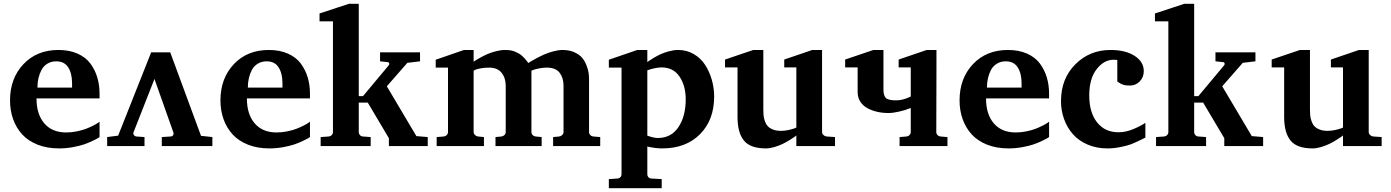

<svg xmlns="http://www.w3.org/2000/svg" viewBox="-20 -760 7237 999"><path d="M498 -46.9Q494.6 -44.4 488.3 -40.5Q481.9 -36.6 460.4 -26.4Q439 -16.1 416 -8.3Q393.1 -0.5 357.9 5.9Q322.8 12.2 287.1 12.2Q225.1 12.2 176 -7.1Q127 -26.4 95.7 -60.5Q64.5 -94.7 48.3 -139.9Q32.2 -185.1 32.2 -237.8Q32.2 -352.1 101.8 -426Q171.4 -500 284.2 -500Q340.8 -500 383.5 -481Q426.3 -461.9 450.4 -429.2Q474.6 -396.5 486.3 -356.9Q498 -317.4 498 -272V-248H169.9Q169.9 -165.5 210.4 -118.2Q251 -70.8 324.2 -70.8Q352.5 -70.8 380.9 -76.7Q409.2 -82.5 429.4 -90.6Q449.7 -98.6 465.8 -106.9Q481.9 -115.2 490.2 -121.1L498 -127ZM355 -304.2V-326.2Q355 -377.9 335 -409.4Q314.9 -440.9 272.9 -440.9Q246.6 -440.9 226.6 -428.7Q206.5 -416.5 195.8 -396Q185.1 -375.5 179.9 -352.5Q174.8 -329.6 174.8 -304.2Z M537.6 -46.9 594.7 -54.2 766.6 -487.8H865.7L1025.9 -53.2L1085 -46.9V0H821.8V-46.9L867.7 -49.8Q877 -50.3 880.9 -56.9Q884.8 -63.5 881.8 -71.8L783.7 -349.1L674.8 -71.8Q671.9 -64.5 676.8 -57.6Q681.6 -50.8 689.9 -49.8L731.9 -46.9V0H537.6Z M1592.8 -46.9Q1589.4 -44.4 1583 -40.5Q1576.7 -36.6 1555.2 -26.4Q1533.7 -16.1 1510.7 -8.3Q1487.8 -0.5 1452.6 5.9Q1417.5 12.2 1381.8 12.2Q1319.8 12.2 1270.8 -7.1Q1221.7 -26.4 1190.4 -60.5Q1159.2 -94.7 1143.1 -139.9Q1127 -185.1 1127 -237.8Q1127 -352.1 1196.5 -426Q1266.1 -500 1378.9 -500Q1435.5 -500 1478.3 -481Q1521 -461.9 1545.2 -429.2Q1569.3 -396.5 1581.1 -356.9Q1592.8 -317.4 1592.8 -272V-248H1264.6Q1264.6 -165.5 1305.2 -118.2Q1345.7 -70.8 1418.9 -70.8Q1447.3 -70.8 1475.6 -76.7Q1503.9 -82.5 1524.2 -90.6Q1544.4 -98.6 1560.5 -106.9Q1576.7 -115.2 1585 -121.1L1592.8 -127ZM1449.7 -304.2V-326.2Q1449.7 -377.9 1429.7 -409.4Q1409.7 -440.9 1367.7 -440.9Q1341.3 -440.9 1321.3 -428.7Q1301.3 -416.5 1290.5 -396Q1279.8 -375.5 1274.7 -352.5Q1269.5 -329.6 1269.5 -304.2Z M2205.6 0H2003.4V-41L1893.6 -226.1H1846.7V-73.2Q1846.7 -64 1852.8 -57.1Q1858.9 -50.3 1868.7 -49.8L1908.7 -46.9V0H1648.4V-46.9L1690.4 -49.8Q1699.7 -50.8 1706.1 -57.4Q1712.4 -64 1712.4 -73.2V-648.9H1642.6V-689.9L1795.4 -740.2H1846.7V-259.8H1868.7L2002.4 -419.9Q2006.8 -424.8 2004.9 -430.7Q2002.9 -436.5 1995.6 -437L1957.5 -440.9V-487.8H2165.5V-440.9L2099.6 -433.1L1992.7 -311L2146.5 -51.8L2205.6 -46.9Z M3103 0H2857.9V-46.9L2889.2 -49.8Q2898.4 -50.8 2905.3 -57.6Q2912.1 -64.5 2912.1 -73.2V-314Q2912.1 -355 2891.6 -381.6Q2871.1 -408.2 2825.2 -408.2Q2806.2 -408.2 2786.1 -404.3Q2766.1 -400.4 2755.4 -396.5L2745.1 -392.1V-73.2Q2745.1 -64 2751.5 -57.4Q2757.8 -50.8 2767.1 -49.8L2798.3 -46.9V0H2558.1V-46.9L2588.9 -49.8Q2598.1 -50.8 2604.7 -57.4Q2611.3 -64 2611.3 -73.2V-314Q2611.3 -354.5 2589.8 -381.3Q2568.4 -408.2 2524.9 -408.2Q2500.5 -408.2 2480.2 -404.3Q2460 -400.4 2452.1 -396.5L2444.3 -392.1V-73.2Q2444.3 -64.5 2451.2 -57.6Q2458 -50.8 2467.3 -49.8L2498 -46.9V0H2252V-46.9L2289.1 -49.8Q2298.3 -50.8 2304.7 -57.4Q2311 -64 2311 -73.2V-408.2H2247.1V-449.2L2394 -500H2444.3V-439Q2447.8 -441.4 2454.1 -445.6Q2460.4 -449.7 2479.2 -460.2Q2498 -470.7 2516.6 -478.8Q2535.2 -486.8 2560.5 -493.4Q2585.9 -500 2607.9 -500Q2623.5 -500 2637.2 -497.8Q2650.9 -495.6 2662.1 -490.2Q2673.3 -484.9 2681.4 -480.5Q2689.5 -476.1 2698 -467.8Q2706.5 -459.5 2710.2 -455.6Q2713.9 -451.7 2720.9 -442.6Q2728 -433.6 2729 -432.1Q2732.9 -435.1 2740.2 -439.5Q2747.6 -443.8 2769 -455.6Q2790.5 -467.3 2811 -476.3Q2831.5 -485.4 2858.4 -492.7Q2885.3 -500 2907.2 -500Q2941.9 -500 2968 -488.3Q2994.1 -476.6 3008.3 -460Q3022.5 -443.4 3031.2 -420.9Q3040 -398.4 3042.5 -381.3Q3044.9 -364.3 3044.9 -347.2V-73.2Q3044.9 -64 3051.3 -57.4Q3057.6 -50.8 3066.9 -49.8L3103 -46.9Z M3695.8 -257.8Q3695.8 -135.7 3622.3 -61.8Q3548.8 12.2 3425.8 12.2Q3408.2 12.2 3388.7 9.8Q3369.1 7.3 3358.4 4.9L3348.1 2V146Q3348.1 155.8 3354.2 162.4Q3360.4 168.9 3370.1 168.9L3422.9 171.9V219.2H3147.9V171.9L3191.9 168.9Q3201.2 168.9 3207.5 162.4Q3213.9 155.8 3213.9 146V-408.2H3147.9V-449.2L3295.9 -500H3348.1V-437Q3351.6 -439.5 3357.4 -443.8Q3363.3 -448.2 3381.3 -459Q3399.4 -469.7 3417.5 -478Q3435.5 -486.3 3460.9 -493.2Q3486.3 -500 3508.8 -500Q3552.7 -500 3589.1 -479Q3625.5 -458 3648.2 -423.3Q3670.9 -388.7 3683.3 -345.9Q3695.8 -303.2 3695.8 -257.8ZM3547.9 -243.2Q3547.9 -314 3515.6 -361.6Q3483.4 -409.2 3421.9 -409.2Q3406.2 -409.2 3387.7 -405.3Q3369.1 -401.4 3358.4 -397.5L3348.1 -394V-54.2Q3381.8 -42 3402.8 -42Q3472.2 -42 3510 -98.6Q3547.9 -155.3 3547.9 -243.2Z M4324.7 0H4123.5V-55.2Q4120.1 -52.2 4114 -47.9Q4107.9 -43.5 4089.1 -31.7Q4070.3 -20 4052.2 -11.2Q4034.2 -2.4 4010 4.9Q3985.8 12.2 3965.3 12.2Q3883.8 12.2 3850.6 -28.8Q3817.4 -69.8 3817.4 -150.9V-409.2H3752.4V-450.2L3899.4 -500H3951.7V-409.2V-189.9Q3951.7 -172.4 3952.9 -159.4Q3954.1 -146.5 3959.5 -130.4Q3964.8 -114.3 3974.4 -103.8Q3983.9 -93.3 4001.5 -86.2Q4019 -79.1 4043.5 -79.1Q4062 -79.1 4082 -83.5Q4102.1 -87.9 4112.8 -91.8L4123.5 -96.2V-409.2H4060.5V-450.2L4206.5 -500H4257.3V-409.2V-73.2Q4257.3 -64.5 4264.4 -57.6Q4271.5 -50.8 4280.8 -49.8L4324.7 -46.9Z M4718.8 -409.2H4655.8V-450.2L4801.8 -500H4852.5V-409.2L4851.6 -73.2Q4851.6 -64 4857.9 -57.4Q4864.3 -50.8 4873.5 -49.8L4909.7 -46.9V0H4660.6V-46.9L4696.8 -49.8Q4706.1 -50.8 4712.4 -57.4Q4718.8 -64 4718.8 -73.2V-198.2Q4691.9 -187 4658.7 -179.4Q4625.5 -171.9 4603.5 -171.9Q4572.8 -171.9 4545.2 -178Q4517.6 -184.1 4493.9 -196.8Q4470.2 -209.5 4456.3 -231Q4442.4 -252.4 4442.4 -280.8V-409.2H4377.4V-450.2L4524.4 -500H4576.7V-409.2V-293.9Q4576.7 -262.2 4589.6 -250Q4602.5 -237.8 4643.6 -237.8Q4677.7 -237.8 4718.8 -257.8Z M5438.5 -46.9Q5435.1 -44.4 5428.7 -40.5Q5422.4 -36.6 5400.9 -26.4Q5379.4 -16.1 5356.4 -8.3Q5333.5 -0.5 5298.3 5.9Q5263.2 12.2 5227.5 12.2Q5165.5 12.2 5116.5 -7.1Q5067.4 -26.4 5036.1 -60.5Q5004.9 -94.7 4988.8 -139.9Q4972.7 -185.1 4972.7 -237.8Q4972.7 -352.1 5042.2 -426Q5111.8 -500 5224.6 -500Q5281.2 -500 5324 -481Q5366.7 -461.9 5390.9 -429.2Q5415 -396.5 5426.8 -356.9Q5438.5 -317.4 5438.5 -272V-248H5110.4Q5110.4 -165.5 5150.9 -118.2Q5191.4 -70.8 5264.6 -70.8Q5293 -70.8 5321.3 -76.7Q5349.6 -82.5 5369.9 -90.6Q5390.1 -98.6 5406.2 -106.9Q5422.4 -115.2 5430.7 -121.1L5438.5 -127ZM5295.4 -304.2V-326.2Q5295.4 -377.9 5275.4 -409.4Q5255.4 -440.9 5213.4 -440.9Q5187 -440.9 5167 -428.7Q5147 -416.5 5136.2 -396Q5125.5 -375.5 5120.4 -352.5Q5115.2 -329.6 5115.2 -304.2Z M5939.5 -43.9Q5938.5 -43.5 5909.9 -29.5Q5881.3 -15.6 5864.5 -9.3Q5847.7 -2.9 5812.5 4.6Q5777.3 12.2 5742.2 12.2Q5685.5 12.2 5638.9 -7.8Q5592.3 -27.8 5562.5 -61.8Q5532.7 -95.7 5516.6 -140.1Q5500.5 -184.6 5500.5 -233.9Q5500.5 -350.6 5575 -425.3Q5649.4 -500 5758.3 -500Q5836.4 -500 5883.8 -469.2Q5931.2 -438.5 5931.2 -390.1Q5931.2 -357.4 5909.9 -336.2Q5888.7 -314.9 5860.4 -314.9Q5848.1 -314.9 5838.9 -315.9Q5829.6 -316.9 5822.3 -319.8Q5814.9 -322.8 5811.5 -324.5Q5808.1 -326.2 5801.5 -330.6Q5794.9 -335 5793.5 -335.9V-448.2Q5789.6 -448.2 5783.7 -448.7Q5777.8 -449.2 5774.4 -449.2Q5724.1 -449.2 5685.8 -399.9Q5647.5 -350.6 5647.5 -263.2Q5647.5 -174.8 5688.2 -123.3Q5729 -71.8 5799.3 -71.8Q5838.9 -71.8 5879.6 -89.4Q5920.4 -106.9 5939.5 -121.1Z M6552.2 0H6350.1V-41L6240.2 -226.1H6193.4V-73.2Q6193.4 -64 6199.5 -57.1Q6205.6 -50.3 6215.3 -49.8L6255.4 -46.9V0H5995.1V-46.9L6037.1 -49.8Q6046.4 -50.8 6052.7 -57.4Q6059.1 -64 6059.1 -73.2V-648.9H5989.3V-689.9L6142.1 -740.2H6193.4V-259.8H6215.3L6349.1 -419.9Q6353.5 -424.8 6351.6 -430.7Q6349.6 -436.5 6342.3 -437L6304.2 -440.9V-487.8H6512.2V-440.9L6446.3 -433.1L6339.4 -311L6493.2 -51.8L6552.2 -46.9Z M7168.9 0H6967.8V-55.2Q6964.4 -52.2 6958.3 -47.9Q6952.1 -43.5 6933.3 -31.7Q6914.6 -20 6896.5 -11.2Q6878.4 -2.4 6854.2 4.9Q6830.1 12.2 6809.6 12.2Q6728 12.2 6694.8 -28.8Q6661.6 -69.8 6661.6 -150.9V-409.2H6596.7V-450.2L6743.7 -500H6795.9V-409.2V-189.9Q6795.9 -172.4 6797.1 -159.4Q6798.3 -146.5 6803.7 -130.4Q6809.1 -114.3 6818.6 -103.8Q6828.1 -93.3 6845.7 -86.2Q6863.3 -79.1 6887.7 -79.1Q6906.2 -79.1 6926.3 -83.5Q6946.3 -87.9 6957 -91.8L6967.8 -96.2V-409.2H6904.8V-450.2L7050.8 -500H7101.6V-409.2V-73.2Q7101.6 -64.5 7108.6 -57.6Q7115.7 -50.8 7125 -49.8L7168.9 -46.9Z"/></svg>

Font: Veleka
Style: Bold
Weight: 700
Designer: Stefan Peev, Context Ltd, 2016; SIL International, 1997-2014.
Foundry: Stefan Peev, Context Ltd, 2016
Version: Version 1.000